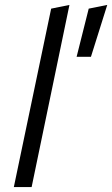

<svg xmlns="http://www.w3.org/2000/svg" viewBox="-20 -757 454 777"><path d="M36 0 187 -722 261 -737 108 0ZM290 -527 339 -722 414 -737 348 -527Z"/></svg>

Font: Red Hat Text VF
Style: Italic
Weight: 300
Italic angle: -12°
Designer: Pentagram, MCKL
Foundry: Pentagram, MCKL
Version: Version 1.023